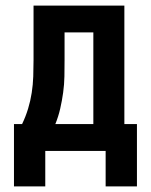

<svg xmlns="http://www.w3.org/2000/svg" viewBox="-20 -540 540 687"><path d="M30 127V-96H59Q72 -123 80.5 -151Q89 -179 93.5 -208Q98 -237 99 -266.5Q100 -296 100 -325V-520H425V-96H470V127H358V0H142V127ZM314 -96V-424H211V-325Q211 -296 210.5 -267Q210 -238 206 -209Q202 -180 195.5 -151.5Q189 -123 178 -96Z"/></svg>

Font: Iosevka SS08 Regular
Style: Bold
Weight: 700
Monospace: yes
Designer: Belleve Invis
Foundry: Belleve Invis
Version: Version 16.3.4; ttfautohint (v1.8.4)